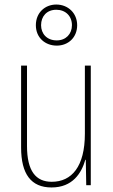

<svg xmlns="http://www.w3.org/2000/svg" viewBox="-20 -816 498 846"><path d="M230 -615C281 -615 320 -651 320 -705C320 -758 280 -796 228 -796C178 -796 138 -760 138 -705C138 -649 180 -615 230 -615ZM230 -638C186 -638 161 -668 161 -705C161 -744 186 -773 228 -773C269 -773 297 -745 297 -705C297 -666 270 -638 230 -638ZM380 -527H354V-227C354 -82 296 -15 208 -15C138 -15 99 -62 99 -173V-527H73V-166C73 -49 117 10 207 10C300 10 339 -53 356 -112H358L360 0H380Z"/></svg>

Font: Noto Sans Devanagari Condensed Thin
Style: Regular
Weight: 100
Width: 3
Designer: Jelle Bosma - Monotype Design Team
Foundry: Monotype Imaging Inc.
Version: Version 2.004